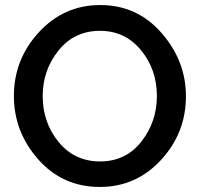

<svg xmlns="http://www.w3.org/2000/svg" viewBox="-20 -735 792 760"><path d="M375 5Q228 5 131.5 -104Q35 -213 35 -355Q35 -500 134 -607.5Q233 -715 377 -715Q523 -715 619.5 -604.5Q716 -494 716 -354Q716 -209 617.5 -102Q519 5 375 5ZM149 -355Q149 -250 212 -173Q275 -96 376 -96Q478 -96 539.5 -174.5Q601 -253 601 -355Q601 -460 538 -536.5Q475 -613 376 -613Q274 -613 211.5 -535Q149 -457 149 -355Z"/></svg>

Font: Raleway
Style: Regular
Weight: 600
Designer: Matt McInerney, Pablo Impallari, Rodrigo Fuenzalida
Foundry: Matt McInerney, Pablo Impallari, Rodrigo Fuenzalida
Version: Version 1.000;PS 001.001;hotconv 1.0.56; ttfautohint (v1.5)